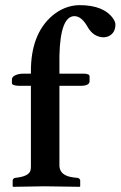

<svg xmlns="http://www.w3.org/2000/svg" viewBox="-20 -718 465 740"><path d="M99.1 -75.2V-387.2H53.2Q26.9 -388.2 25.9 -397V-411.1Q25.9 -424.8 47.4 -431.2Q57.6 -434.1 69.8 -434.1H99.1V-443.8Q99.1 -586.4 181.2 -657.2Q229 -697.3 286.1 -698.2Q379.9 -698.2 416 -646.5Q424.8 -633.3 424.8 -624Q424.8 -590.3 397.9 -578.1Q389.2 -574.2 378.9 -574.2Q340.3 -575.2 317.9 -613.8Q294.9 -655.3 267.1 -655.8Q212.4 -655.8 209 -502.4Q209 -493.2 209 -484.9V-434.1H305.2Q325.2 -433.1 325.2 -423.8V-403.8Q323.7 -387.2 290 -387.2H209V-78.1Q210.9 -40.5 263.2 -34.2L280.8 -32.2Q288.1 -28.8 289.1 -22.9V0L287.1 2Q286.1 2 151.9 0L30.8 2L28.8 0V-22.9Q30.3 -30.3 37.1 -32.2L50.8 -34.2Q90.3 -40 97.2 -60.1Q99.1 -67.4 99.1 -75.2Z"/></svg>

Font: Linux Libertine O
Style: Semibold
Weight: 700
Designer: Philipp H. Poll
Foundry: Philipp H. Poll
Version: Version 5.0.0